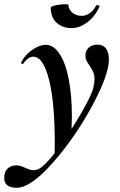

<svg xmlns="http://www.w3.org/2000/svg" viewBox="-94 -607 567 908"><path d="M-74 234Q-74 206 -58.5 190.5Q-43 175 -15 175Q0 175 26 187Q29 188 41 193Q53 198 65 198Q82 198 99 186Q133 162 188.5 85Q244 8 291.5 -74.5Q339 -157 347 -191Q353 -215 353 -232Q353 -253 347 -266Q341 -279 330 -296Q320 -311 315 -320.5Q310 -330 310 -345Q310 -368 326 -382Q342 -396 368 -396Q393 -396 407 -378Q421 -360 421 -326Q421 -252 340 -103Q259 46 155 163.5Q51 281 -15 281Q-74 281 -74 234ZM165 71Q165 -124 137.5 -231.5Q110 -339 63 -339Q51 -339 38.5 -330Q26 -321 18 -308Q17 -305 12 -305Q5 -305 6 -311Q23 -347 58 -371Q93 -395 122 -395Q160 -395 188.5 -351Q217 -307 231.5 -230Q246 -153 246 -57Q246 -34 244 16L164 135Q165 113 165 71ZM146 -571Q146 -577 170 -582Q194 -587 214 -587Q229 -587 229 -584Q232 -559 250 -545.5Q268 -532 293 -532Q311 -532 329.5 -544Q348 -556 360 -580Q363 -583 366 -583Q370 -583 374 -581Q378 -579 377 -577Q355 -528 318 -501Q281 -474 245 -474Q202 -474 174 -499Q146 -524 146 -571Z"/></svg>

Font: Cormorant Infant
Style: Bold Italic
Weight: 700
Italic angle: -10°
Designer: Christian Thalmann (Catharsis Fonts)
Foundry: Catharsis Fonts
Version: Version 4.000